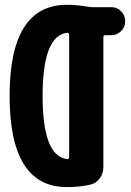

<svg xmlns="http://www.w3.org/2000/svg" viewBox="-20 -760 540 790"><path d="M264.6 -114.3V-616.2Q264.6 -625 256.8 -625Q155.3 -614.3 155.3 -365.2Q155.3 -116.2 256.8 -105.5Q264.6 -105.5 264.6 -114.3ZM438.5 -730.5Q461.9 -730.5 478.5 -713.4Q495.1 -696.3 495.1 -672.9V-671.9Q495.1 -648.4 478 -631.8Q460.9 -615.2 438.5 -615.2H414.1Q405.3 -615.2 405.3 -606.4V-72.3Q405.3 -45.9 390.1 -25.4Q375 -4.9 350.6 0Q306.6 9.8 254.9 9.8Q19.5 9.8 19.5 -365.2Q19.5 -740.2 254.9 -740.2Q295.9 -740.2 341.8 -732.4Q353.5 -730.5 360.4 -730.5Z"/></svg>

Font: Rounded Mgen+ 2m bold
Style: Bold
Weight: 700
Designer: [Source Han Sans]
Ryoko NISHIZUKA  (kana & ideographs); Paul D. Hunt (Latin, Greek & Cyrillic); Wenlong ZHANG  (bopomofo
Version: Version 1.059.20150602